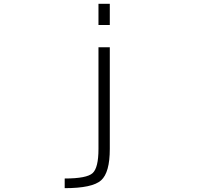

<svg xmlns="http://www.w3.org/2000/svg" viewBox="-20 -771 1040 1010"><path d="M498 -522.5H557.6V12.7Q557.6 136.7 511.7 177.7Q465.8 218.8 320.3 218.8V168Q436.5 168 467.3 139.6Q498 111.3 498 12.7ZM498 -639.6V-751H557.6V-639.6Z"/></svg>

Font: Gen Shin Gothic Monospace Light
Style: Regular
Weight: 300
Designer: [Source Han Sans]
Ryoko NISHIZUKA  (kana & ideographs); Paul D. Hunt (Latin, Greek & Cyrillic); Wenlong ZHANG  (bopomofo
Version: Version 1.002.20150607